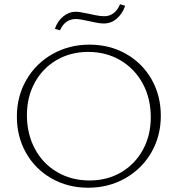

<svg xmlns="http://www.w3.org/2000/svg" viewBox="-20 -873 832 899"><path d="M237 -738Q249 -774 276 -796Q303 -818 335 -818Q352 -818 398 -808Q403 -807 426.5 -802Q450 -797 468 -797Q493 -797 512 -811.5Q531 -826 542 -853L566 -846Q553 -808 526.5 -785.5Q500 -763 466 -763Q448 -763 425.5 -768Q403 -773 397 -774Q353 -784 335 -784Q310 -784 291 -770.5Q272 -757 261 -731ZM59 -327Q59 -422 103.5 -499Q148 -576 226 -620Q304 -664 399 -664Q494 -664 570.5 -620.5Q647 -577 690 -501Q733 -425 733 -331Q733 -236 688.5 -159Q644 -82 566 -38Q488 6 393 6Q298 6 221.5 -37.5Q145 -81 102 -157Q59 -233 59 -327ZM686 -324Q686 -412 648.5 -481.5Q611 -551 544 -590.5Q477 -630 393 -630Q311 -630 245.5 -592Q180 -554 143 -486.5Q106 -419 106 -334Q106 -246 143.5 -176Q181 -106 248 -67Q315 -28 399 -28Q482 -28 547 -66Q612 -104 649 -171.5Q686 -239 686 -324Z"/></svg>

Font: Ysabeau Infant Light
Style: Regular
Weight: 300
Designer: Christian Thalmann (Catharsis Fonts)
Version: Version 0.003